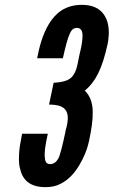

<svg xmlns="http://www.w3.org/2000/svg" viewBox="-20 -763 468 791"><path d="M182 -332 201 -422C248 -425 270 -434 283 -455C296 -474 300 -501 304 -521C306 -531 308 -542 311 -553C316 -574 320 -597 320 -616C320 -635 314 -648 297 -648C284 -648 275 -642 267 -623C258 -603 250 -572 239 -523H133C141 -564 154 -620 182 -665C209 -709 249 -743 317 -743C385 -743 412 -708 423 -671C428 -652 429 -633 428 -618C427 -602 425 -589 424 -585C401 -476 371 -424 331 -391L329 -390C350 -370 361 -341 362 -306C363 -270 357 -231 348 -188C348 -186 346 -179 343 -167C338 -146 326 -115 307 -83C288 -51 263 -22 228 -5C211 4 190 8 167 8C99 8 71 -26 62 -71C59 -82 58 -93 58 -106C58 -130 60 -155 65 -179C67 -191 69 -202 71 -212H177C166 -163 162 -132 165 -113C166 -93 174 -87 187 -87C204 -87 216 -99 224 -118C227 -127 230 -137 233 -148C238 -169 244 -192 248 -213C250 -224 252 -234 255 -243C263 -279 261 -304 241 -319C230 -327 214 -331 191 -332Z"/></svg>

Font: League Gothic Italic
Style: Regular
Weight: 400
Designer: Tyler Finck
Foundry: The League of Moveable Type
Version: Version 1.001;PS 001.001;hotconv 1.0.56;makeotf.lib2.0.21325